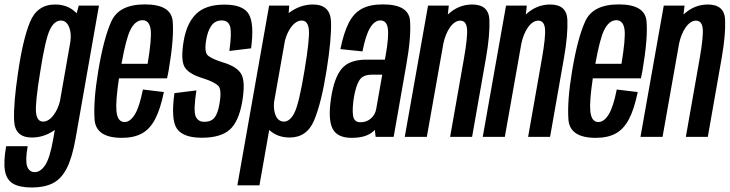

<svg xmlns="http://www.w3.org/2000/svg" viewBox="-63 -623 3321 874"><path d="M82.5 230.5Q26 230.5 -3.8 212.8Q-33.5 195 -40.5 154Q-47.5 113 -35 42.5H63Q51.5 107 60.5 133.8Q69.5 160.5 95.5 160.5Q121 160.5 142.2 129.5Q163.5 98.5 179 11.5L186.5 -31.5Q138 3 82 3Q4.5 3 1.2 -74.2Q-2 -151.5 19 -291.5Q40.5 -441.5 73.2 -522Q106 -602.5 188 -602.5Q246 -602.5 283.5 -565Q284.5 -563.5 286 -562.5L295.5 -597.5H387.5L280.5 10.5Q265 97 240 144.8Q215 192.5 176.5 211.5Q138 230.5 82.5 230.5ZM257.5 -434Q262.5 -472 252 -498.5Q240 -529.5 214 -529.5Q184 -529.5 163.5 -486.5Q143 -443.5 120 -295.5Q96.5 -152 101 -110.8Q105.5 -69.5 133 -69.5Q159 -69.5 181.5 -100Q201 -126 210 -163Z M492 4.5Q373.5 4.5 367.5 -79Q361.5 -162.5 384 -298.5Q409 -449 444 -526Q479 -603 596.5 -603Q716 -603 723 -526.8Q730 -450.5 704.5 -301Q701 -282 697.5 -266.5H478.5Q463 -162 467 -118.5Q471.5 -67.5 504 -67.5Q529.5 -67.5 550.8 -102Q572 -136.5 587.5 -215.5L683 -204Q667 -126 643 -80.5Q619 -35 582.5 -15.2Q546 4.5 492 4.5ZM490 -332.5H609Q628 -446.5 623 -487.5Q617.5 -531 585.5 -531Q553 -531 530.5 -487Q511 -448.5 490 -332.5Z M855.5 4Q772.5 4 743.2 -36Q714 -76 731 -199L831 -211.5Q817 -120.5 827.2 -94.5Q837.5 -68.5 867 -68.5Q898.5 -68.5 913.8 -88Q929 -107.5 936 -150.5Q947.5 -216 930.2 -232.8Q913 -249.5 864.5 -265.5Q796 -285.5 777.2 -318.2Q758.5 -351 773.5 -438.5Q787.5 -519 830.8 -560.5Q874 -602 958.5 -602Q1043.5 -602 1069.2 -559Q1095 -516 1080 -403L981 -391Q992.5 -471.5 984.8 -500.8Q977 -530 946 -530Q916 -530 899 -505.8Q882 -481.5 875.5 -440.5Q866 -384.5 884 -369.8Q902 -355 948.5 -340Q1016 -320.5 1035.5 -285.5Q1055 -250.5 1039.5 -159.5Q1024 -69.5 982.8 -32.8Q941.5 4 855.5 4Z M1017.5 220.5 1162 -597.5H1253.5L1251 -563.5Q1252 -564 1253 -565Q1303.5 -602.5 1361.5 -602.5Q1441 -602.5 1443.8 -524Q1446.5 -445.5 1423.5 -302.5Q1400 -154.5 1367.2 -75.8Q1334.5 3 1255.5 3Q1199.5 3 1162.5 -31.5L1118 220.5ZM1184.5 -158Q1181.5 -123.5 1191 -99.5Q1203 -69.5 1229.5 -69.5Q1257.5 -69.5 1278 -111.2Q1298.5 -153 1323 -301.5Q1347 -445 1343 -487.2Q1339 -529.5 1310.5 -529.5Q1284.5 -529.5 1261.5 -498.5Q1243 -473 1234 -437.5Z M1647 0 1643 -32Q1641 -29.5 1638.5 -27Q1606 4.5 1537.5 4.5Q1471.5 4.5 1450.5 -38.2Q1429.5 -81 1444 -176.5Q1458 -269 1492.5 -310.2Q1527 -351.5 1604.5 -351.5H1689L1693 -373.5Q1707.5 -456 1702.5 -493Q1697.5 -530 1668.5 -530Q1642 -530 1621.8 -496.5Q1601.5 -463 1587 -389L1486.5 -399.5Q1501.5 -473 1524 -517.8Q1546.5 -562.5 1583.5 -582.8Q1620.5 -603 1680 -603Q1798 -603 1803.5 -528.2Q1809 -453.5 1786.5 -327.5L1729 0ZM1649.5 -127 1677 -283H1629.5Q1588.5 -283 1572.8 -257.5Q1557 -232 1548 -180Q1540 -129.5 1544 -98Q1548 -66.5 1577.5 -66.5Q1605.5 -66.5 1625.2 -83.5Q1645 -100.5 1649.5 -127Z M1779.5 0 1885.5 -597.5H1980L1975.5 -557Q2024 -602.5 2086.5 -602.5Q2162 -602.5 2164.8 -532.5Q2167.5 -462.5 2149 -358L2086 0H1986L2049 -357Q2066.5 -457 2062.8 -493Q2059 -529 2032 -529Q2006.5 -529 1984 -496.5Q1964.5 -467.5 1955.5 -426L1880 0Z M2134.5 0 2240.5 -597.5H2335L2330.5 -557Q2379 -602.5 2441.5 -602.5Q2517 -602.5 2519.8 -532.5Q2522.5 -462.5 2504 -358L2441 0H2341L2404 -357Q2421.5 -457 2417.8 -493Q2414 -529 2387 -529Q2361.5 -529 2339 -496.5Q2319.5 -467.5 2310.5 -426L2235 0Z M2649 4.5Q2530.5 4.5 2524.5 -79Q2518.5 -162.5 2541 -298.5Q2566 -449 2601 -526Q2636 -603 2753.5 -603Q2873 -603 2880 -526.8Q2887 -450.5 2861.5 -301Q2858 -282 2854.5 -266.5H2635.5Q2620 -162 2624 -118.5Q2628.5 -67.5 2661 -67.5Q2686.5 -67.5 2707.8 -102Q2729 -136.5 2744.5 -215.5L2840 -204Q2824 -126 2800 -80.5Q2776 -35 2739.5 -15.2Q2703 4.5 2649 4.5ZM2647 -332.5H2766Q2785 -446.5 2780 -487.5Q2774.5 -531 2742.5 -531Q2710 -531 2687.5 -487Q2668 -448.5 2647 -332.5Z M2852.5 0 2958.5 -597.5H3053L3048.5 -557Q3097 -602.5 3159.5 -602.5Q3235 -602.5 3237.8 -532.5Q3240.5 -462.5 3222 -358L3159 0H3059L3122 -357Q3139.5 -457 3135.8 -493Q3132 -529 3105 -529Q3079.5 -529 3057 -496.5Q3037.5 -467.5 3028.5 -426L2953 0Z"/></svg>

Font: Anybody Condensed Medium
Style: Italic
Weight: 500
Width: 3
Italic angle: -10°
Designer: Tyler Finck
Foundry: Etcetera Type Company
Version: Version 1.010; ttfautohint (v1.8.3) -l 8 -r 50 -G 200 -x 14 